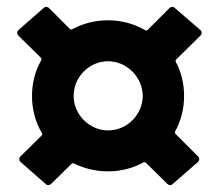

<svg xmlns="http://www.w3.org/2000/svg" viewBox="-20 -582 635 558"><path d="M515 -303C515 -339 507 -372 491 -402C490 -405 490 -407 492 -409L562 -478C565 -481 566 -483 566 -487C566 -489 565 -492 562 -495L489 -558C487 -561 484 -562 481 -562C478 -562 475 -561 472 -558L409 -495C407 -493 405 -493 402 -494C370 -513 333 -523 294 -523C257 -523 221 -514 190 -497C187 -496 185 -496 183 -498L123 -558C120 -561 117 -562 115 -562C111 -562 109 -561 106 -558L34 -495C31 -492 30 -489 30 -487C30 -483 31 -481 34 -478L99 -414C101 -412 101 -410 100 -407C82 -376 73 -340 73 -303C73 -264 83 -227 102 -195C103 -192 103 -190 101 -188L40 -128C37 -125 36 -123 36 -119C36 -117 37 -114 40 -111L112 -48C115 -45 117 -44 121 -44C123 -44 126 -45 129 -48L188 -106C190 -108 192 -108 195 -107C225 -92 259 -84 294 -84C331 -84 366 -93 397 -110C400 -111 402 -111 404 -109L466 -48C469 -45 472 -44 474 -44C478 -44 480 -45 483 -48L555 -111C558 -114 559 -117 559 -119C559 -123 558 -125 555 -128L490 -193C488 -195 488 -197 489 -200C506 -231 515 -266 515 -303ZM194 -303C194 -359 240 -404 294 -404C348 -404 394 -359 395 -303C394 -248 349 -203 294 -203C240 -203 194 -249 194 -303Z"/></svg>

Font: Barlow Semi Condensed
Style: Bold
Weight: 700
Width: 4
Designer: Jeremy Tribby
Foundry: Tribby Type
Version: Version 1.422;hotconv 1.0.109;makeotfexe 2.5.65596